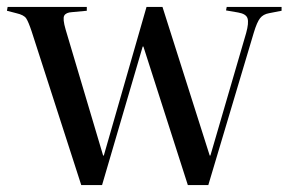

<svg xmlns="http://www.w3.org/2000/svg" viewBox="-20 -533 831 553"><path d="M214 0 71 -443Q62 -470 55.5 -480Q49 -490 27 -495L0 -502L2 -513H230V-502L187 -498Q170 -497 165 -488Q160 -479 169 -448L277 -85H279L402 -513H448L584 -85H586L689 -438Q697 -467 693 -480Q689 -493 666 -497L631 -503L633 -513H791V-502L755 -495Q738 -492 729 -480.5Q720 -469 711 -439L580 0H521L393 -399H391L274 0Z"/></svg>

Font: Display Regular
Style: Regular
Weight: 400
Designer: Latin by Veronika Burian and Jose Scaglione. Greek by Irene Vlachou. Cyrillic by Vera Evstafieva.
Foundry: TypeTogether
Version: Version 3.002